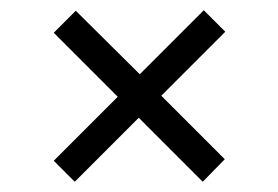

<svg xmlns="http://www.w3.org/2000/svg" viewBox="-20 -532 543 375"><path d="M128 -511 253 -387 378 -512 420 -470 295 -345 419 -221 376 -177 251 -302 126 -177 85 -218 210 -343 85 -468Z"/></svg>

Font: Roundo
Style: Regular
Weight: 400
Designer: Namrata Goyal (Gurmukhi), Shiva Nallaperumal (Latin)
Foundry: Indian Type Foundry
Version: Version 1.000;PS 1.0;hotconv 1.0.88;makeotf.lib2.5.647800